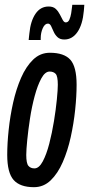

<svg xmlns="http://www.w3.org/2000/svg" viewBox="-20 -767 370 797"><path d="M121 10Q63 10 36.5 -20Q10 -50 10 -124Q10 -171 16 -228Q22 -285 34.5 -341Q47 -397 67.5 -444Q88 -491 117.5 -519.5Q147 -548 187 -548Q246 -548 272 -519Q298 -490 298 -415Q298 -368 292 -311Q286 -254 273.5 -197.5Q261 -141 240.5 -94Q220 -47 190.5 -18.5Q161 10 121 10ZM123 -68Q142 -68 157.5 -97Q173 -126 184.5 -170.5Q196 -215 204 -264Q212 -313 216 -354Q220 -395 220 -415Q220 -451 211 -460.5Q202 -470 186 -470Q167 -470 151.5 -441.5Q136 -413 124 -368.5Q112 -324 104.5 -275Q97 -226 93 -185Q89 -144 89 -124Q89 -89 98 -78.5Q107 -68 123 -68ZM99 -601Q100 -608 100.5 -615.5Q101 -623 102 -629Q107 -680 127.5 -710Q148 -740 182 -740Q201 -740 211.5 -730Q222 -720 228.5 -707Q235 -694 240.5 -684Q246 -674 253 -674Q263 -674 268 -685.5Q273 -697 275.5 -712Q278 -727 279 -738Q279 -738 279.5 -741.5Q280 -745 280 -747H330Q330 -740 329 -734Q328 -728 328 -722Q323 -665 301.5 -634Q280 -603 247 -603Q229 -603 218.5 -613Q208 -623 202.5 -636Q197 -649 192 -659Q187 -669 179 -669Q166 -669 157.5 -650Q149 -631 149 -608V-601Z"/></svg>

Font: Georama Extra Condensed Medium
Style: Italic
Weight: 500
Width: 2
Italic angle: -9°
Designer: Jean-Baptiste Levee
Foundry: Production Type
Version: Version 1.000